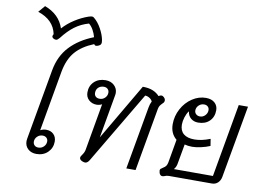

<svg xmlns="http://www.w3.org/2000/svg" viewBox="-103 -1218 1905 1390"><g transform="rotate(10 850.0 -522.5)"><path d="M157 -70Q157 -76 159 -88L251 -607Q270 -713 335.5 -783Q401 -853 508 -895Q501 -922 487 -947Q473 -972 455 -986Q398 -970 353 -936.5Q308 -903 265 -847Q257 -838 251.5 -833.5Q246 -829 238 -829Q231 -829 223 -833Q210 -840 210 -849Q210 -856 216 -866Q195 -968 78 -1006L120 -1055Q229 -1014 261 -916Q297 -956 345.5 -987Q394 -1018 444 -1035Q461 -1040 468 -1040Q477 -1040 483 -1034Q514 -1009 537.5 -966Q561 -923 568 -886Q570 -872 570 -868Q570 -859 566.5 -853Q563 -847 553 -842Q541 -836 533 -836Q523 -836 518 -846Q431 -811 383.5 -756Q336 -701 319 -607L241 -164Q261 -175 284 -175Q318 -175 338.5 -154.5Q359 -134 359 -101Q359 -54 326.5 -22Q294 10 243 10Q205 10 181 -12Q157 -34 157 -70ZM305 -93Q305 -109 294 -119Q283 -129 266 -129Q243 -129 226.5 -113Q210 -97 210 -75Q210 -59 220.5 -48.5Q231 -38 249 -38Q272 -38 288.5 -54Q305 -70 305 -93Z M560 -18Q560 -27 568 -37Q587 -62 590 -84L650 -427Q632 -417 610 -417Q577 -417 553.5 -438Q530 -459 530 -494Q530 -542 562 -572.5Q594 -603 645 -603Q684 -603 708.5 -580Q733 -557 733 -524Q733 -515 732 -511L675 -188L918 -603Q961 -603 991 -591Q1021 -579 1042 -556Q1052 -564 1062 -564Q1072 -564 1081 -555Q1088 -548 1090 -542.5Q1092 -537 1092 -530Q1091 -522 1087.5 -517Q1084 -512 1077 -506Q1067 -496 1061.5 -487.5Q1056 -479 1053 -464L971 0H903L985 -463Q989 -488 1000 -509Q993 -524 977.5 -533.5Q962 -543 946 -543L632 -13Q618 10 601 10Q592 10 578 4Q560 -5 560 -18ZM680 -517Q680 -533 669.5 -543.5Q659 -554 641 -554Q617 -554 601 -539.5Q585 -525 585 -500Q585 -483 595.5 -473Q606 -463 625 -463Q648 -463 664 -479Q680 -495 680 -517Z M1169 10Q1153 10 1146 -10Q1143 -21 1143 -27Q1143 -35 1147.5 -39.5Q1152 -44 1165 -52Q1179 -60 1185.5 -70Q1192 -80 1195 -95L1225 -267Q1178 -306 1178 -374Q1178 -434 1206.5 -487Q1235 -540 1282.5 -571.5Q1330 -603 1383 -603Q1424 -603 1447.5 -582Q1471 -561 1471 -527Q1471 -478 1440 -447.5Q1409 -417 1357 -417Q1325 -417 1303.5 -435Q1282 -453 1278 -484H1276Q1262 -465 1253 -436.5Q1244 -408 1244 -383Q1244 -338 1271.5 -315Q1299 -292 1351 -292Q1405 -292 1467 -317L1475 -266Q1445 -253 1408 -245Q1371 -237 1345 -237Q1315 -237 1289 -244L1262 -93Q1257 -71 1243 -55H1530L1625 -593H1693L1598 -59Q1593 -33 1575.5 -16.5Q1558 0 1532 0H1217Q1198 0 1184 7Q1177 10 1169 10ZM1416 -518Q1416 -534 1405.5 -544Q1395 -554 1378 -554Q1355 -554 1338.5 -538Q1322 -522 1322 -500Q1322 -484 1333.5 -473.5Q1345 -463 1362 -463Q1384 -463 1400 -479.5Q1416 -496 1416 -518Z"/></g></svg>

Font: Niramit Light
Style: Italic
Weight: 300
Italic angle: -10°
Designer: Katatrad Aksorn Co.,Ltd.
Foundry: Cadson Demak Co.,Ltd.
Version: Version 1.000; ttfautohint (v1.6)